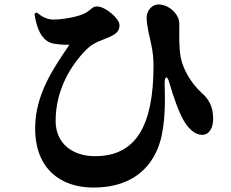

<svg xmlns="http://www.w3.org/2000/svg" viewBox="-20 -781 1040 863"><path d="M135 -719C145 -651 166 -607 204 -590C224 -581 271 -579 292 -580C221 -475 138 -357 138 -204C138 -20 255 62 399 62C614 62 686 -73 707 -173C727 -270 720 -368 720 -406C720 -440 732 -442 741 -410C758 -349 785 -273 807 -237C827 -204 855 -175 888 -175C921 -175 938 -206 938 -247C938 -307 915 -338 886 -364C840 -406 802 -469 792 -525C784 -572 786 -615 786 -674C786 -717 741 -759 695 -761C665 -762 639 -736 639 -700C639 -668 653 -613 659 -585C668 -545 670 -511 670 -486C670 -214 590 -79 407 -79C304 -79 230 -138 230 -237C230 -379 300 -490 370 -560C403 -593 446 -602 477 -617C510 -633 517 -647 517 -669C517 -697 454 -752 416 -752C397 -752 392 -741 373 -728C337 -703 252 -693 220 -693C192 -693 168 -706 145 -725Z"/></svg>

Font: Source Han Serif KR Heavy
Style: Regular
Weight: 900
Designer: Ryoko NISHIZUKA 西塚涼子 (kana & ideographs); Frank Grießhammer (Latin, Greek & Cyrillic); Wenlong ZHANG 张文龙 (bopomofo); San
Foundry: Adobe
Version: Version 2.001;hotconv 1.1.0;makeotfexe 2.6.0